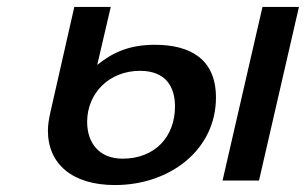

<svg xmlns="http://www.w3.org/2000/svg" viewBox="-20 -520 881 553"><path d="M118 -144C118 -47 189 13 311 13C470 13 602 -89 602 -239C602 -350 528 -391 426 -391C354 -391 306 -370 260 -333L299 -500H194L125 -196C121 -178 118 -160 118 -144ZM726 0 841 -500H736L621 0ZM231 -169C231 -252 295 -316 383 -316C457 -316 484 -271 484 -213C484 -128 428 -63 333 -63C265 -63 231 -109 231 -169Z"/></svg>

Font: Perun Medium Italic
Style: Regular
Weight: 500
Italic angle: -12°
Foundry: Copyright (c) Stefan Peev, Context Ltd, 2016
Version: Version 1.026